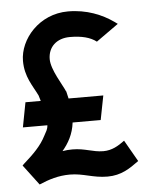

<svg xmlns="http://www.w3.org/2000/svg" viewBox="-47 -630 535 688"><g transform="rotate(-5 220.0 -285.5)"><path d="M13 -54 68 19C103 4 137 -7 179 -7C227 -7 261 12 313 12C363 12 394 -10 427 -34L383 -111C360 -94 337 -80 306 -80C268 -80 241 -96 196 -96C183 -96 172 -95 160 -93C182 -119 200 -150 205 -192H306L323 -279H198C196 -287 194 -296 192 -305L191 -306C181 -330 143 -387 143 -425C143 -469 174 -498 222 -498C264 -498 295 -490 317 -473L397 -530L386 -538C345 -567 290 -590 223 -590C119 -590 47 -505 47 -427C47 -370 74 -336 92 -299C94 -293 96 -286 98 -279H43L26 -190H114C113 -174 107 -168 100 -154C82 -118 53 -90 19 -60Z"/></g></svg>

Font: Charger Sport
Style: Bd
Weight: 700
Designer: Jasper
Foundry: Cannot Into Space Fonts
Version: Version 1.1